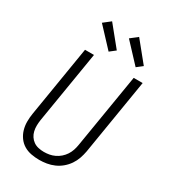

<svg xmlns="http://www.w3.org/2000/svg" viewBox="-233 -1086 1066 1206"><g transform="rotate(30 300.0 -483.5)"><path d="M252 8Q222 8 193 2.5Q164 -3 140 -17.5Q116 -32 99.5 -55Q83 -78 75 -105.5Q67 -133 67 -163Q67 -193 72 -223L156 -735H221L135 -213Q132 -193 131.5 -172.5Q131 -152 135.5 -132.5Q140 -113 150.5 -97Q161 -81 176.5 -70Q192 -59 212 -54.5Q232 -50 252 -50Q272 -50 291.5 -53.5Q311 -57 330 -66Q349 -75 365 -89Q381 -103 392.5 -120.5Q404 -138 410.5 -157.5Q417 -177 420 -196L509 -735H574L484 -187Q479 -160 470 -134Q461 -108 445 -84.5Q429 -61 407 -42.5Q385 -24 359 -12.5Q333 -1 305.5 3.5Q278 8 252 8ZM486 -799 359 -935 410 -975 527 -831ZM290 -799 163 -935 214 -975 331 -831Z"/></g></svg>

Font: Iosevka Light Extended
Style: Italic
Weight: 300
Width: 7
Italic angle: -9°
Monospace: yes
Designer: Belleve Invis
Foundry: Belleve Invis
Version: Version 32.5.0; ttfautohint (v1.8.4)